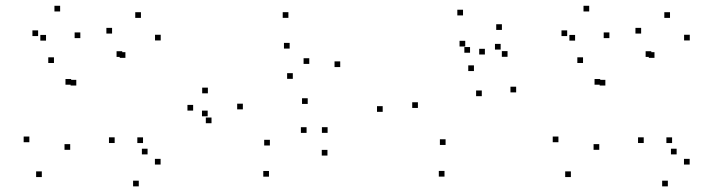

<svg xmlns="http://www.w3.org/2000/svg" viewBox="-20 -599 2520 675"><path d="M544.6 -20.5V-40.5H524.6V-20.5ZM482.8 -96.1V-116.1H462.8V-96.1ZM498.8 -56.2V-76.2H478.8V-56.2ZM545 -456.8V-476.8H525V-456.8ZM475.5 -536.1V-556.1H455.5V-536.1ZM374 -481V-501H354V-481ZM248.2 -298.3V-318.3H228.2V-298.3ZM230.2 -301.2V-321.2H210.2V-301.2ZM262.4 -465V-485H242.4V-465ZM191.4 -558.7V-578.7H171.4V-558.7ZM114 -472.2V-492.2H94V-472.2ZM169.7 -377.5V-397.5H149.7V-377.5ZM141.8 -456.2V-476.2H121.8V-456.2ZM83.2 -99V-119H63.2V-99ZM127 23.5V3.5H107V23.5ZM226.8 -72.3V-92.3H206.8V-72.3ZM409.8 -398.9V-418.9H389.8V-398.9ZM420.9 -395.6V-415.6H400.9V-395.6ZM383.1 -96.2V-116.2H363.1V-96.2ZM467.9 56.2V36.2H447.9V56.2Z M1131.2 -52.1V-72.1H1111.2V-52.1ZM1131.7 -131.9V-151.9H1111.7V-131.9ZM1057.8 -131.8V-151.8H1037.8V-131.8ZM928.8 -87.5V-107.5H908.8V-87.5ZM833.8 -214.5V-234.5H813.8V-214.5ZM998.3 -428.2V-448.2H978.3V-428.2ZM1067.3 -374.3V-394.3H1047.3V-374.3ZM1009.4 -321.8V-341.8H989.4V-321.8ZM710.8 -270.9V-290.9H690.8V-270.9ZM659 -210.2V-230.2H639V-210.2ZM723.6 -165.8V-185.8H703.6V-165.8ZM1061.8 -233.6V-253.6H1041.8V-233.6ZM1176.1 -363.2V-383.2H1156.1V-363.2ZM993.9 -536.2V-556.2H973.9V-536.2ZM710.1 -190.1V-210.1H690.1V-190.1ZM925.6 22.1V2.1H905.6V22.1Z M1794.6 -274.2V-294.2H1774.6V-274.2ZM1740.1 -424.7V-444.7H1720.1V-424.7ZM1632.5 -413.6V-433.6H1612.5V-413.6ZM1646.2 -349.2V-369.2H1626.2V-349.2ZM1673.8 -260.9V-280.9H1653.8V-260.9ZM1546.5 -89.4V-109.4H1526.5V-89.4ZM1449.2 -219.5V-239.5H1429.2V-219.5ZM1615.6 -435.5V-455.5H1595.6V-435.5ZM1684.7 -407.4V-427.4H1664.7V-407.4ZM1764.3 -399.3V-419.3H1744.3V-399.3ZM1744.5 -493.8V-513.8H1724.5V-493.8ZM1607.8 -544.8V-564.8H1587.8V-544.8ZM1325.4 -205.8V-225.8H1305.4V-205.8ZM1542.7 21.9V1.9H1522.7V21.9Z M2404.6 -20.5V-40.5H2384.6V-20.5ZM2342.8 -96.1V-116.1H2322.8V-96.1ZM2358.8 -56.2V-76.2H2338.8V-56.2ZM2405 -456.8V-476.8H2385V-456.8ZM2335.5 -536.1V-556.1H2315.5V-536.1ZM2234 -481V-501H2214V-481ZM2108.2 -298.3V-318.3H2088.2V-298.3ZM2090.2 -301.2V-321.2H2070.2V-301.2ZM2122.4 -465V-485H2102.4V-465ZM2051.4 -558.7V-578.7H2031.4V-558.7ZM1974 -472.2V-492.2H1954V-472.2ZM2029.7 -377.5V-397.5H2009.7V-377.5ZM2001.8 -456.2V-476.2H1981.8V-456.2ZM1943.2 -99V-119H1923.2V-99ZM1987 23.5V3.5H1967V23.5ZM2086.8 -72.3V-92.3H2066.8V-72.3ZM2269.8 -398.9V-418.9H2249.8V-398.9ZM2280.9 -395.6V-415.6H2260.9V-395.6ZM2243.1 -96.2V-116.2H2223.1V-96.2ZM2327.9 56.2V36.2H2307.9V56.2Z"/></svg>

Font: Monaspace Radon Dots Var
Style: Regular
Weight: 400
Designer: Riley Cran and the Lettermatic Team
Version: Version 1.100 (Monaspace Radon Dots)